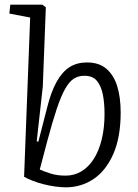

<svg xmlns="http://www.w3.org/2000/svg" viewBox="-20 -787 588 821"><path d="M262 14Q240 14 215.5 10.5Q191 7 167 1Q143 -5 121 -13.5Q99 -22 83 -31L109 -712L20 -729L24 -767H161L176 -756L163 -417L137 -183L144 -181L181 -325Q198 -394 222 -437Q246 -480 277.5 -500Q309 -520 352 -520Q404 -520 435.5 -492.5Q467 -465 481.5 -417.5Q496 -370 496 -306Q496 -200 464.5 -128.5Q433 -57 380 -21.5Q327 14 262 14ZM341 -463Q315 -463 295.5 -450.5Q276 -438 258.5 -407Q241 -376 223 -322.5Q205 -269 183 -187L150 -62Q168 -54 196 -45Q224 -36 261 -36Q298 -36 328.5 -54.5Q359 -73 381 -107.5Q403 -142 415 -191Q427 -240 427 -300Q427 -345 420 -381.5Q413 -418 395 -440.5Q377 -463 341 -463Z"/></svg>

Font: Literata 18pt Light
Style: Italic
Weight: 300
Italic angle: -2°
Designer: Latin by Veronika Burian and Jose Scaglione. Greek by Irene Vlachou. Cyrillic by Vera Evstafieva
Foundry: TypeTogether
Version: Version 3.103;gftools[0.9.29]